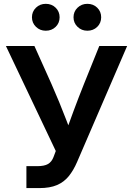

<svg xmlns="http://www.w3.org/2000/svg" viewBox="-20 -963 681 983"><path d="M115.2 0V-112.3H170.4Q207 -112.3 225.8 -123.3Q244.6 -134.3 253.9 -158.7L265.6 -189.9L10.3 -727.5H156.2L243.2 -533.7Q264.6 -485.4 283 -440.4Q301.3 -395.5 317.9 -352.5Q334.5 -309.6 351.1 -266.1H309.6Q332.5 -329.6 356.7 -395Q380.9 -460.4 410.2 -533.7L488.3 -727.5H630.9L374.5 -133.3Q356.4 -91.3 332.3 -61.3Q308.1 -31.2 272 -15.6Q235.8 0 181.2 0ZM427.2 -805.7Q397.5 -805.7 377 -825.7Q356.4 -845.7 356.4 -874.5Q356.4 -903.8 377 -923.6Q397.5 -943.4 427.2 -943.4Q457.5 -943.4 477.8 -923.6Q498 -903.8 498 -874.5Q498 -845.2 477.8 -825.4Q457.5 -805.7 427.2 -805.7ZM214.4 -805.7Q184.6 -805.7 164.1 -825.7Q143.6 -845.7 143.6 -874.5Q143.6 -903.8 164.1 -923.6Q184.6 -943.4 214.4 -943.4Q244.6 -943.4 264.9 -923.6Q285.2 -903.8 285.2 -874.5Q285.2 -845.2 264.9 -825.4Q244.6 -805.7 214.4 -805.7Z"/></svg>

Font: Inter 28pt SemiBold
Style: Regular
Weight: 600
Designer: Rasmus Andersson
Foundry: rsms
Version: Version 4.001;git-66647c0bb